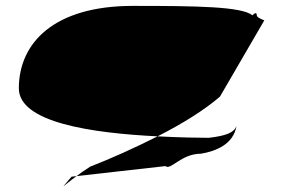

<svg xmlns="http://www.w3.org/2000/svg" viewBox="-20 -574 965 652"><path d="M44 -274C44 -158 291 -122 515 -111C600 -154 675 -201 727 -246L877 -504C884 -504 852 -512 852 -522C852 -533 845 -530 837 -522C801 -552 646 -554 431 -554C163 -554 44 -428 44 -274ZM223 26C181 76 188 62 240 24ZM240 24 542 -10C559 6 595 -52 662 -52C712 -60 773 -84 783 -146C775 -124 749 -113 689 -106C655 -106 592 -107 515 -111C438 -72 358 -36 286 -8C267 4 252 15 240 24Z"/></svg>

Font: Ampere
Style: UltExt
Weight: 400
Version: Version 1